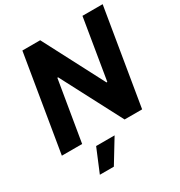

<svg xmlns="http://www.w3.org/2000/svg" viewBox="-217 -877 1182 1260"><g transform="rotate(-30 373.5 -247.0)"><path d="M746.8 -727.3H593.8L518.1 -269.9H512.1L273.4 -727.3H138.5L17.8 0H171.5L247.9 -457.7H253.6L493.3 0H626.1ZM171.2 233H277.3L384.2 57.5H244.3Z"/></g></svg>

Font: Magic Ui Pro
Style: Bold Italic
Weight: 700
Italic angle: -9.39999°
Designer: Stefan Endress, Andreas Faust
Version: Version 1.000;FEAKit 1.0